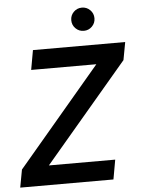

<svg xmlns="http://www.w3.org/2000/svg" viewBox="-60 -942 727 989"><g transform="rotate(-5 304.0 -448.0)"><path d="M4 0 21 -92 450 -599H113L131 -700H608L591 -608L161 -101H504L486 0ZM401 -776Q376 -776 358.5 -793.5Q341 -811 341 -836Q341 -861 358.5 -878.5Q376 -896 401 -896Q426 -896 443.5 -878.5Q461 -861 461 -836Q461 -811 443.5 -793.5Q426 -776 401 -776Z"/></g></svg>

Font: DM Sans 10pt SemiBold
Style: Italic
Weight: 600
Italic angle: -10°
Version: Version 4.004;gftools[0.9.30]